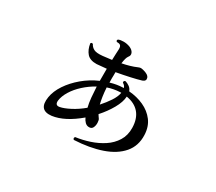

<svg xmlns="http://www.w3.org/2000/svg" viewBox="-118 -823 1236 1101"><g transform="rotate(30 500.0 -272.5)"><path d="M457 43Q447 34 456 25Q501 19 546.5 4Q592 -11 630 -36Q668 -61 691 -98Q714 -135 713 -184Q712 -244 682 -279.5Q652 -315 596 -324Q594 -287 568.5 -242Q543 -197 506 -156Q510 -150 513 -145Q516 -140 520 -135Q525 -129 526 -110.5Q527 -92 519.5 -77Q512 -62 492 -64Q479 -65 468.5 -75.5Q458 -86 451 -102Q359 -24 278 -13Q193 -3 208 -96Q215 -139 244 -182.5Q273 -226 317.5 -263.5Q362 -301 417 -325V-405Q380 -401 353 -399Q309 -398 288.5 -421.5Q268 -445 262 -484Q267 -494 277 -488Q285 -471 302.5 -462Q320 -453 360 -457Q374 -459 388.5 -460.5Q403 -462 418 -464Q419 -487 419.5 -505.5Q420 -524 421 -534Q422 -554 414 -561Q410 -565 403 -566Q396 -567 390 -567Q381 -574 389 -582Q402 -588 423.5 -588Q445 -588 466 -580Q487 -571 494 -555.5Q501 -540 489 -526Q479 -513 474 -474Q500 -479 524 -486Q548 -493 566 -501Q575 -505 581.5 -506Q588 -507 600 -504Q638 -495 644 -475.5Q650 -456 627 -448Q601 -440 558 -430.5Q515 -421 470 -413Q470 -408 470 -403Q470 -398 470 -393Q470 -383 469.5 -372Q469 -361 470 -349V-344Q512 -357 554 -358H557Q553 -373 537 -382Q533 -395 546 -397Q560 -393 573.5 -383.5Q587 -374 593 -357Q646 -353 691 -332.5Q736 -312 764 -275Q792 -238 794 -184Q797 -113 755 -64Q713 -15 636 11.5Q559 38 457 43ZM293 -80Q319 -85 357.5 -105Q396 -125 433 -156Q426 -184 423 -217Q420 -250 418 -288Q378 -266 344.5 -235.5Q311 -205 290.5 -171.5Q270 -138 266 -107Q263 -74 293 -80ZM485 -207Q512 -237 532.5 -268Q553 -299 558 -327H549Q509 -325 470 -312Q472 -279 476 -253Q480 -227 485 -207Z"/></g></svg>

Font: Zen Old Mincho
Style: Bold
Weight: 700
Designer: Yoshimichi Ohira
Foundry: Positype
Version: Version 1.500